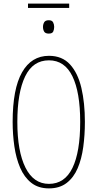

<svg xmlns="http://www.w3.org/2000/svg" viewBox="-20 -1033 540 1063"><path d="M251 10Q192 10 153 -21Q114 -52 91.5 -104.5Q69 -157 59.5 -223Q50 -289 50 -358Q50 -541 102 -632.5Q154 -724 251 -724Q324 -724 367.5 -676.5Q411 -629 430.5 -546.5Q450 -464 450 -358Q450 -286 441 -219.5Q432 -153 410 -101.5Q388 -50 349 -20Q310 10 251 10ZM251 -15Q338 -15 381 -103Q424 -191 424 -358Q424 -522 381 -610.5Q338 -699 251 -699Q162 -699 119 -609.5Q76 -520 76 -358Q76 -195 121 -105Q166 -15 251 -15ZM250 -847Q231 -847 224.5 -858Q218 -869 218 -884Q218 -898 224.5 -909.5Q231 -921 250 -921Q268 -921 274 -909.5Q280 -898 280 -884Q280 -871 275 -859Q270 -847 250 -847ZM135 -989V-1013H363V-989Z"/></svg>

Font: Noto Sans Mono ExtraCondensed Thin
Style: Regular
Weight: 100
Width: 2
Designer: Monotype Design Team
Foundry: Monotype Imaging Inc.
Version: Version 2.014; ttfautohint (v1.8.4.7-5d5b)